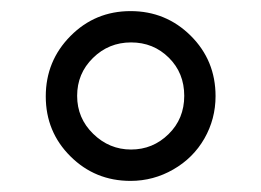

<svg xmlns="http://www.w3.org/2000/svg" viewBox="-20 -744 468 344"><path d="M146.5 -640.1Q118.2 -612.3 118.2 -572.3Q118.2 -532.2 147 -504.2Q175.8 -476.1 214.8 -476.1Q253.9 -476.1 282 -503.7Q310.1 -531.2 310.1 -572.3Q310.1 -613.3 282.5 -640.6Q254.9 -668 214.8 -668Q174.8 -668 146.5 -640.1ZM366.2 -571.8Q366.2 -530.8 346.2 -495.8Q326.2 -460.9 290.5 -440.4Q254.9 -419.9 213.9 -419.9Q150.4 -419.9 106.2 -463.9Q62 -507.8 62 -571.3Q62 -634.8 106.2 -679.4Q150.4 -724.1 213.9 -724.1Q277.3 -724.1 321.8 -679.9Q366.2 -635.7 366.2 -571.8Z"/></svg>

Font: OpenSans-Regular
Style: Regular
Weight: 400
Foundry: Ascender Corporation
Version: Version 1.10